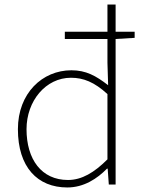

<svg xmlns="http://www.w3.org/2000/svg" viewBox="-20 -814 635 847"><path d="M454 -111C396 -53 341 -20 280 -20C163 -20 97 -111 97 -244C97 -369 182 -471 293 -471C348 -471 396 -452 454 -399ZM490 -674V-794H454V-674H266V-642H454V-537L457 -438C403 -480 359 -504 295 -504C167 -504 59 -403 59 -244C59 -77 145 13 277 13C350 13 409 -26 452 -70H455L460 0H490V-642L574 -647V-674Z"/></svg>

Font: Noto Sans Japanese Thin
Style: Regular
Weight: 100
Designer: Ryoko NISHIZUKA (kana & ideographs); Paul D. Hunt (Latin, Greek & Cyrillic); Wenlong ZHANG (bopomofo); Sandoll Communica
Foundry: Adobe Systems Incorporated
Version: Version 1.000;PS 1;hotconv 1.0.78;makeotf.lib2.5.61930